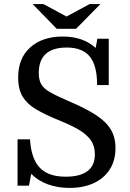

<svg xmlns="http://www.w3.org/2000/svg" viewBox="-20 -910 639 941"><path d="M321 11Q262 11 213.5 -7Q165 -25 133 -58L122 0H66V-227H127Q133 -132 175 -88Q217 -44 302 -44Q373 -44 409 -71.5Q445 -99 445 -153Q445 -196 423.5 -225Q402 -254 361.5 -277Q321 -300 265 -322Q202 -348 158 -373.5Q114 -399 91.5 -435.5Q69 -472 69 -530Q69 -625 128.5 -678Q188 -731 288 -731Q387 -731 449 -675L457 -720H513V-493H456Q456 -589 420 -633Q384 -677 307 -677Q170 -677 170 -552Q170 -519 182 -497.5Q194 -476 225.5 -458Q257 -440 315 -415Q398 -380 449 -347Q500 -314 523 -275.5Q546 -237 546 -184Q546 -123 517.5 -79Q489 -35 438.5 -12Q388 11 321 11ZM353 -769 472 -890H419L306 -829L193 -890H140L258 -769Z"/></svg>

Font: Domine
Style: Regular
Weight: 400
Designer: Pablo Impallari, Rodrigo Fuenzalida, Brenda Gallo
Foundry: Pablo Impallari, Rodrigo Fuenzalida, Brenda Gallo
Version: Version 2.000;September 19, 2022;FontCreator 14.0.0.2877 64-